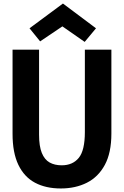

<svg xmlns="http://www.w3.org/2000/svg" viewBox="-20 -1049 701 1086"><path d="M324 17Q239 17 178 -15.5Q117 -48 84 -116.5Q51 -185 51 -292V-768H201V-287Q201 -222 216.5 -184Q232 -146 260.5 -130Q289 -114 329 -114Q391 -114 425.5 -156Q460 -198 460 -302V-768H610V-294Q610 -185 573 -116.5Q536 -48 471.5 -15.5Q407 17 324 17ZM523 -889 459 -812 324 -906H342L207 -815L147 -889L336 -1029Z"/></svg>

Font: Yaldevi
Style: Bold
Weight: 700
Designer: Sol Matas, Rajitha Manaperi, Kosala Senevirathne
Foundry: Mooniak
Version: Version 1.100